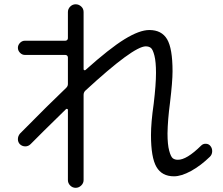

<svg xmlns="http://www.w3.org/2000/svg" viewBox="-20 -813 1040 896"><path d="M918.9 -133.8Q927.7 -142.6 940.9 -142.1Q954.1 -141.6 961.9 -131.8Q970.7 -121.1 970.2 -106.4Q969.7 -91.8 960 -82Q917 -40 871.6 -15.1Q826.2 9.8 792 9.8Q735.4 9.8 710 -34.2Q684.6 -78.1 684.6 -182.6Q684.6 -241.2 697.3 -329.1Q708 -418.9 708 -472.7Q708 -524.4 700.7 -553.2Q693.4 -582 684.1 -589.4Q674.8 -596.7 660.2 -596.7Q602.5 -596.7 377.9 -389.6Q370.1 -381.8 370.1 -370.1V27.3Q370.1 42 358.9 52.7Q347.7 63.5 333 63.5Q318.4 63.5 307.6 52.7Q296.9 42 296.9 27.3V-300.8Q296.9 -303.7 293.5 -304.7Q290 -305.7 288.1 -303.7Q162.1 -180.7 123 -140.6Q112.3 -129.9 98.1 -129.9Q84 -129.9 73.2 -139.6Q63.5 -149.4 63.5 -163.6Q63.5 -177.7 73.2 -189.5Q212.9 -331.1 289.1 -403.3Q296.9 -411.1 296.9 -420.9V-544.9Q296.9 -549.8 293.5 -553.2Q290 -556.6 285.2 -556.6H96.7Q83 -556.6 73.2 -566.9Q63.5 -577.1 63.5 -589.8Q63.5 -602.5 73.2 -612.8Q83 -623 96.7 -623H285.2Q290 -623 293.5 -626.5Q296.9 -629.9 296.9 -634.8V-756.8Q296.9 -771.5 307.6 -782.2Q318.4 -793 333 -793Q347.7 -793 358.9 -782.7Q370.1 -772.5 370.1 -756.8V-490.2Q370.1 -486.3 373.5 -485.4Q377 -484.4 378.9 -486.3Q491.2 -586.9 561 -629.9Q630.9 -672.9 676.8 -672.9Q734.4 -672.9 759.8 -629.9Q785.2 -586.9 785.2 -480.5Q785.2 -432.6 773.4 -334Q762.7 -253.9 761.7 -190.4Q761.7 -138.7 769.5 -109.9Q777.3 -81.1 786.6 -74.2Q795.9 -67.4 809.6 -67.4Q850.6 -66.4 918.9 -133.8Z"/></svg>

Font: Rounded-X Mgen+ 1mn regular
Style: Regular
Weight: 400
Designer: [Source Han Sans]
Ryoko NISHIZUKA  (kana & ideographs); Paul D. Hunt (Latin, Greek & Cyrillic); Wenlong ZHANG  (bopomofo
Version: Version 1.059.20150602